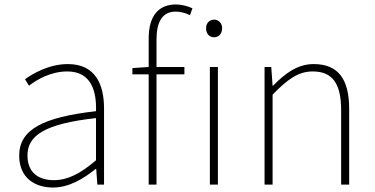

<svg xmlns="http://www.w3.org/2000/svg" viewBox="-20 -827 1680 860"><path d="M218 13C288 13 354 -26 408 -70H411L416 0H446V-341C446 -448 408 -540 284 -540C198 -540 125 -496 92 -472L110 -443C144 -470 207 -507 282 -507C391 -507 413 -414 410 -329C173 -302 66 -247 66 -130C66 -30 136 13 218 13ZM221 -20C157 -20 103 -50 103 -131C103 -220 181 -273 410 -298V-109C341 -50 284 -20 221 -20Z M573 -494H646V0H681V-494H806V-527H681V-650C681 -729 707 -775 767 -775C787 -775 809 -770 831 -759L842 -790C817 -801 791 -807 768 -807C692 -807 646 -758 646 -655V-527L573 -522Z M920 0H956V-527H920ZM939 -660C959 -660 975 -675 975 -701C975 -723 959 -739 939 -739C918 -739 903 -723 903 -701C903 -675 918 -660 939 -660Z M1165 0H1201V-403C1268 -472 1316 -507 1381 -507C1471 -507 1508 -450 1508 -334V0H1544V-339C1544 -475 1493 -540 1385 -540C1312 -540 1257 -498 1203 -443H1201L1195 -527H1165Z"/></svg>

Font: Harano Aji Gothic CN ExtraLight
Style: Regular
Weight: 250
Foundry: Masamichi Hosoda
Version: HaranoAjiGothicCN-ExtraLight version 20230610;ttx 4.39.4